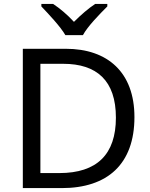

<svg xmlns="http://www.w3.org/2000/svg" viewBox="-20 -964 770 984"><path d="M315 -784H405C429 -829 492 -893 530 -931V-944H468C433 -921 395 -888 359 -852C326 -888 287 -921 252 -944H192V-931C228 -893 289 -829 315 -784ZM669 -364C669 -593 532 -714 317 -714H97V0H296C531 0 669 -123 669 -364ZM574 -361C574 -173 477 -77 284 -77H187V-637H304C476 -637 574 -551 574 -361Z"/></svg>

Font: Noto Sans Osage
Style: Regular
Weight: 400
Designer: Monotype Design Team
Foundry: Monotype Imaging Inc.
Version: Version 2.002